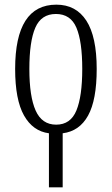

<svg xmlns="http://www.w3.org/2000/svg" viewBox="-20 -564 479 824"><path d="M190 8Q121 -1 83 -68.5Q45 -136 45 -268Q45 -544 222 -544Q306 -544 350.5 -475.5Q395 -407 395 -268Q395 -135 358 -68Q321 -1 249 8V240H190ZM221 -29Q283 -29 308 -90Q333 -151 333 -268Q333 -386 308 -445Q283 -504 220 -504Q157 -504 131.5 -445Q106 -386 106 -268Q106 -150 133 -89.5Q160 -29 221 -29Z"/></svg>

Font: Noto Serif ExtraCondensed Light
Style: Regular
Weight: 300
Width: 2
Designer: Monotype Design Team
Foundry: Monotype Imaging Inc.
Version: Version 2.014; ttfautohint (v1.8.4.7-5d5b)